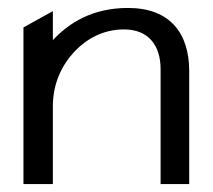

<svg xmlns="http://www.w3.org/2000/svg" viewBox="-20 -463 536 483"><path d="M39 0H113V-196C113 -255 137 -301 168 -334C196 -363 237 -389 292 -389C355 -389 384 -347 384 -289V0H456V-284C456 -379 408 -443 302 -443C212 -443 153 -405 113 -362V-435L39 -394Z"/></svg>

Font: Charger Sport
Style: DfExt
Weight: 400
Designer: Jasper
Foundry: Cannot Into Space Fonts
Version: Version 1.1